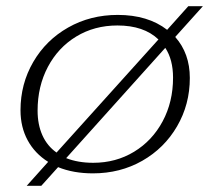

<svg xmlns="http://www.w3.org/2000/svg" viewBox="-20 -548 676 618"><path d="M544 -429Q591 -376 591 -297Q591 -212 550 -141.5Q509 -71 438 -30.5Q367 10 279 10Q216 10 167 -10L113 50H66L135 -27Q92 -54 69 -96.5Q46 -139 46 -193Q46 -278 87 -348.5Q128 -419 199.5 -459.5Q271 -500 359 -500Q456 -500 518 -452L586 -528H633ZM162 -57 490 -421Q443 -466 358 -466Q284 -466 225.5 -430.5Q167 -395 134 -332.5Q101 -270 101 -192Q101 -147 116.5 -112.5Q132 -78 162 -57ZM512 -394 193 -39Q231 -24 280 -24Q353 -24 411.5 -59.5Q470 -95 503.5 -157.5Q537 -220 537 -298Q537 -356 512 -394Z"/></svg>

Font: Fahkwang ExtraLight
Style: Italic
Weight: 275
Italic angle: -10°
Designer: Suppakit Chalermlarp | Katatrad Co.,Ltd.
Foundry: Cadson Demak Co.,Ltd.
Version: Version 1.000; ttfautohint (v1.6)